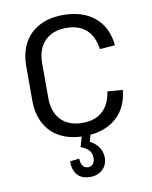

<svg xmlns="http://www.w3.org/2000/svg" viewBox="-83 -610 685 865"><g transform="rotate(-10 259.0 -177.0)"><path d="M265 7Q202 7 156.5 -16.5Q111 -40 86.5 -85Q62 -130 62 -193V-347Q62 -410 86.5 -454.5Q111 -499 156.5 -523Q202 -547 265 -547Q355 -547 409.5 -501Q464 -455 472 -372L402 -367Q394 -426 360.5 -456.5Q327 -487 268 -487Q206 -487 170.5 -450.5Q135 -414 135 -350V-190Q135 -126 170 -89.5Q205 -53 268 -53Q326 -53 360 -84Q394 -115 402 -173L472 -168Q464 -85 409.5 -39Q355 7 265 7ZM260 193Q222 193 202 171Q182 149 182 108L225 103Q225 125 234 136.5Q243 148 258 148Q273 148 281 137.5Q289 127 289 110Q289 90 277 76Q265 62 240 53L255 0H295L285 37Q310 49 324.5 70.5Q339 92 339 118Q339 151 317 172Q295 193 260 193Z"/></g></svg>

Font: Pathway Extreme SemiCondensed Light
Style: Regular
Weight: 300
Width: 4
Version: Version 1.001;gftools[0.9.26]